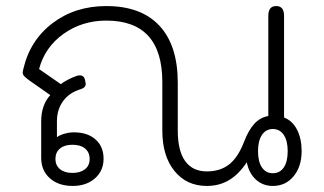

<svg xmlns="http://www.w3.org/2000/svg" viewBox="-20 -604 1071 634"><path d="M116 -83V-203Q116 -257 146 -290L76 -339Q64 -348 59.5 -353Q55 -358 55 -365Q55 -368 57 -376Q79 -471 153.5 -527.5Q228 -584 331 -584Q446 -584 506.5 -519Q567 -454 567 -331V-173Q567 -106 591.5 -72Q616 -38 663 -38Q707 -38 736.5 -61Q766 -84 786 -136Q801 -175 820 -195.5Q839 -216 866 -221V-552Q866 -584 892 -584Q918 -584 918 -552V-216Q946 -205 961 -175.5Q976 -146 976 -105Q976 -54 949.5 -22Q923 10 881 10Q848 10 825 -11Q802 -32 795 -68Q768 -28 736 -9Q704 10 663 10Q596 10 556 -39.5Q516 -89 516 -173V-333Q516 -536 331 -536Q251 -536 189.5 -492Q128 -448 109 -376L181 -326Q189 -333 204.5 -341Q220 -349 235 -354Q238 -355 244 -355Q258 -355 261 -339Q263 -329 263 -327Q263 -315 248 -310Q210 -299 189 -271Q168 -243 168 -203V-151Q177 -158 193 -162.5Q209 -167 224 -167Q269 -167 295.5 -143.5Q322 -120 322 -80Q322 -40 293.5 -15Q265 10 220 10Q173 10 144.5 -15.5Q116 -41 116 -83ZM930 -105Q930 -139 917 -158.5Q904 -178 881 -178Q858 -178 845 -158.5Q832 -139 832 -105Q832 -70 845 -51Q858 -32 881 -32Q904 -32 917 -51Q930 -70 930 -105ZM276 -79Q276 -101 261 -113.5Q246 -126 219 -126Q193 -126 178 -113.5Q163 -101 163 -79Q163 -58 178 -45.5Q193 -33 219 -33Q245 -33 260.5 -45Q276 -57 276 -79Z"/></svg>

Font: Kodchasan ExtraLight
Style: Regular
Weight: 275
Version: Version 1.000; ttfautohint (v1.6)